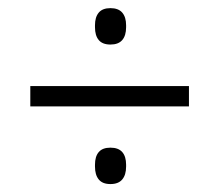

<svg xmlns="http://www.w3.org/2000/svg" viewBox="-20 -548 539 472"><path d="M54.5 -286.5V-336.5H444.5V-286.5ZM251.5 -95.5Q232 -95.5 222.8 -106.8Q213.5 -118 213.5 -138.5V-143Q213.5 -163.5 222.8 -174.2Q232 -185 251.5 -185Q271 -185 280.5 -174.2Q290 -163.5 290 -143V-138.5Q290 -118 280.5 -106.8Q271 -95.5 251.5 -95.5ZM251.5 -438.5Q232 -438.5 222.8 -449.5Q213.5 -460.5 213.5 -481V-486Q213.5 -506 222.8 -517Q232 -528 251.5 -528Q271 -528 280.5 -517Q290 -506 290 -486V-481Q290 -460.5 280.5 -449.5Q271 -438.5 251.5 -438.5Z"/></svg>

Font: Anek Gurmukhi Medium Light
Style: Regular
Weight: 300
Version: Version 1.003